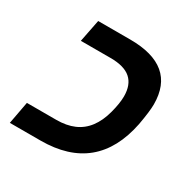

<svg xmlns="http://www.w3.org/2000/svg" viewBox="-139 -743 877 879"><g transform="rotate(30 300.0 -303.0)"><path d="M137.2 -606H306.2Q548.8 -606 548.8 -402.8Q548.8 -366.2 535.2 -291Q477.1 0 182.1 0H20L42 -118.2H196.8Q251 -118.2 290.5 -135.3Q330.1 -152.3 356.9 -187.7Q383.8 -223.1 397.9 -276.1Q412.1 -329.1 412.1 -366.2Q412.1 -427.2 377.7 -457.5Q343.3 -487.8 271 -487.8H113.8Z"/></g></svg>

Font: Liberation Mono
Style: Bold Italic
Weight: 700
Italic angle: -12°
Monospace: yes
Designer: Steve Matteson
Foundry: Ascender Corporation
Version: Version 2.1.5